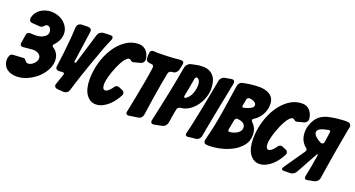

<svg xmlns="http://www.w3.org/2000/svg" viewBox="-82 -1349 3636 1968"><g transform="rotate(20 1735.5 -364.5)"><path d="M369 -399Q435 -356 435 -274V-266Q432 -213 402.5 -163Q373 -113 327.5 -74.5Q282 -36 226.5 -12.5Q171 11 116 11Q87 11 59.5 3.5Q32 -4 11 -20Q-10 -36 -22.5 -61Q-35 -86 -35 -120V-127Q-31 -151 -23 -167.5Q-15 -184 14 -186L121 -192H124Q131 -192 136.5 -187.5Q142 -183 156 -166L158 -164Q167 -154 183 -154Q198 -154 213 -161.5Q228 -169 241 -181Q254 -193 262.5 -208Q271 -223 272 -238V-241Q272 -259 264 -271Q256 -283 243.5 -290.5Q231 -298 215.5 -301.5Q200 -305 185 -305H179L76 -295Q58 -295 51.5 -302Q45 -309 45 -327L60 -421Q63 -440 74.5 -447Q86 -454 103 -454Q114 -453 125.5 -452.5Q137 -452 148 -452Q175 -452 200.5 -457Q226 -462 247 -477Q267 -489 274.5 -503.5Q282 -518 282 -531Q282 -551 271 -570.5Q260 -590 237 -590Q222 -590 210 -575Q191 -553 170 -553L83 -559Q65 -560 56.5 -570.5Q48 -581 48 -598Q53 -631 70 -657Q87 -683 112 -700.5Q137 -718 167.5 -727Q198 -736 229 -736Q265 -736 300.5 -724Q336 -712 363.5 -689.5Q391 -667 408.5 -635.5Q426 -604 426 -565Q426 -530 410.5 -495Q395 -460 366 -431Q358 -423 358 -415Q358 -407 369 -399Z M875 -717Q888 -717 898 -712.5Q908 -708 908 -693Q908 -684 904 -675L879 -616Q866 -586 856.5 -560.5Q847 -535 838.5 -510.5Q830 -486 821 -460.5Q812 -435 800 -404Q768 -314 738.5 -226Q709 -138 682 -47Q668 -6 622 -6L557 -11Q536 -13 529 -23.5Q522 -34 522 -43Q522 -52 526 -60L563 -167Q565 -177 565 -179Q565 -190 557.5 -191.5Q550 -193 542 -193L512 -190Q495 -190 482.5 -197Q470 -204 470 -224Q470 -229 471 -232L490 -378L508 -558L514 -668Q516 -690 529.5 -703Q543 -716 564 -717L632 -719Q649 -719 661 -710.5Q673 -702 673 -683Q673 -677 672 -674L624 -338Q624 -328 632 -328Q643 -328 644 -337L744 -667Q750 -687 767 -700Q784 -713 805 -714Z M1304 -604Q1304 -586 1293.5 -573Q1283 -560 1266 -555L1193 -536Q1192 -535 1187 -535Q1173 -535 1160 -548Q1153 -555 1144 -555Q1129 -555 1113 -539Q1097 -523 1083 -501Q1069 -479 1058.5 -457Q1048 -435 1043 -423Q1031 -396 1021 -367.5Q1011 -339 1003.5 -312Q996 -285 992 -262Q988 -239 988 -224Q988 -193 997 -179Q1004 -166 1019 -166Q1034 -166 1052 -180.5Q1070 -195 1086 -217L1090 -223Q1105 -249 1129 -249Q1137 -249 1144 -246L1182 -230Q1199 -223 1203 -213Q1207 -203 1207 -197Q1207 -188 1202 -178Q1186 -147 1163 -115Q1140 -83 1111 -57Q1082 -31 1047.5 -14.5Q1013 2 975 2Q913 2 872 -57Q832 -115 832 -219Q832 -313 858 -404.5Q884 -496 931 -568.5Q978 -641 1042.5 -686Q1107 -731 1185 -731Q1212 -731 1233.5 -720.5Q1255 -710 1270 -692.5Q1285 -675 1293.5 -652Q1302 -629 1304 -604Z M1340 -6H1338L1333 -5Q1321 -5 1312.5 -10Q1304 -15 1304 -29Q1304 -32 1306 -42L1320 -109Q1325 -136 1330.5 -163Q1336 -190 1341 -216Q1358 -304 1373 -387.5Q1388 -471 1399 -552Q1399 -565 1394.5 -573Q1390 -581 1375 -582L1349 -585Q1332 -587 1321.5 -598Q1311 -609 1311 -627V-657Q1311 -664 1312 -667Q1313 -669 1313 -677Q1314 -714 1353 -714L1366 -713Q1373 -712 1379 -712Q1385 -712 1392 -712H1418Q1455 -712 1490.5 -713.5Q1526 -715 1560 -717L1641 -724Q1656 -724 1666.5 -719Q1677 -714 1677 -697Q1677 -689 1676 -686L1664 -630Q1660 -610 1645.5 -595.5Q1631 -581 1612 -579H1611Q1607 -578 1603 -578Q1599 -578 1594 -577Q1566 -573 1561 -544L1542 -444Q1532 -390 1524.5 -341Q1517 -292 1507 -232L1483 -70Q1480 -50 1467 -36.5Q1454 -23 1434 -20Z M1613 -8Q1610 -7 1602 -7Q1574 -7 1574 -34Q1574 -35 1574.5 -38Q1575 -41 1576 -46L1623 -263Q1631 -301 1640 -345Q1649 -389 1658 -434.5Q1667 -480 1675.5 -525Q1684 -570 1691 -611L1700 -659Q1703 -681 1718 -697.5Q1733 -714 1753 -719L1794 -728Q1835 -738 1877 -738Q1922 -738 1952.5 -723Q1983 -708 2002 -682.5Q2021 -657 2029 -622.5Q2037 -588 2037 -550Q2037 -504 2020 -454.5Q2003 -405 1972.5 -363.5Q1942 -322 1899.5 -294Q1857 -266 1807 -262Q1794 -260 1784.5 -252.5Q1775 -245 1773 -233L1764 -187Q1760 -167 1757 -148.5Q1754 -130 1752 -113L1746 -80Q1743 -59 1728 -43.5Q1713 -28 1692 -24ZM1804 -394V-392L1803 -389Q1803 -383 1804.5 -378.5Q1806 -374 1814 -374Q1821 -374 1825 -378Q1863 -404 1880.5 -451Q1898 -498 1898 -542Q1898 -579 1882 -598Q1879 -603 1872 -607Q1868 -611 1861 -611Q1843 -611 1840 -589L1823 -492Z M1988 -9Q1985 -9 1982.5 -8.5Q1980 -8 1978 -8Q1952 -8 1952 -31Q1952 -34 1952.5 -37.5Q1953 -41 1954 -46Q1959 -66 1965 -88.5Q1971 -111 1976 -135Q1999 -244 2020.5 -351Q2042 -458 2062 -567L2078 -654Q2082 -675 2097 -689.5Q2112 -704 2132 -707L2196 -718Q2199 -718 2201.5 -718.5Q2204 -719 2206 -719Q2234 -719 2234 -691Q2234 -682 2233 -679L2216 -593Q2209 -560 2203 -527Q2197 -494 2190 -462Q2176 -392 2161 -314Q2146 -236 2132 -161L2115 -66Q2111 -46 2096 -32.5Q2081 -19 2059 -17Q2046 -16 2033.5 -15Q2021 -14 2007 -12Z M2189 3Q2170 2 2163 -8.5Q2156 -19 2156 -30Q2156 -33 2158 -43Q2198 -198 2224 -355L2272 -670Q2275 -689 2288 -703Q2301 -717 2320 -720L2386 -732Q2414 -736 2443 -738Q2472 -740 2502 -740Q2535 -740 2572 -728.5Q2609 -717 2635 -688Q2660 -660 2660 -604Q2660 -547 2630 -494.5Q2600 -442 2551 -413Q2538 -404 2538 -395Q2538 -386 2548 -376L2553 -372Q2572 -354 2586 -324Q2600 -294 2600 -251Q2600 -185 2560.5 -136.5Q2521 -88 2462.5 -57Q2404 -26 2337 -11Q2270 4 2216 4H2203Q2194 4 2189 3ZM2399 -505Q2398 -503 2398 -497Q2398 -484 2411 -484Q2418 -484 2420 -485Q2431 -488 2447.5 -493Q2464 -498 2479 -505.5Q2494 -513 2505 -523Q2516 -533 2516 -546Q2516 -559 2508.5 -568Q2501 -577 2490 -583Q2479 -589 2466 -592Q2453 -595 2442 -596Q2415 -596 2411 -571ZM2347 -224Q2347 -216 2349 -208.5Q2351 -201 2362 -201Q2367 -201 2369 -202L2387 -205Q2405 -209 2422 -216Q2439 -223 2453 -233.5Q2467 -244 2475.5 -258.5Q2484 -273 2484 -291Q2484 -308 2476 -320Q2468 -332 2455 -339.5Q2442 -347 2426.5 -351Q2411 -355 2397 -356Q2372 -356 2367 -329Z M3087 -604Q3087 -586 3076.5 -573Q3066 -560 3049 -555L2976 -536Q2975 -535 2970 -535Q2956 -535 2943 -548Q2936 -555 2927 -555Q2912 -555 2896 -539Q2880 -523 2866 -501Q2852 -479 2841.5 -457Q2831 -435 2826 -423Q2814 -396 2804 -367.5Q2794 -339 2786.5 -312Q2779 -285 2775 -262Q2771 -239 2771 -224Q2771 -193 2780 -179Q2787 -166 2802 -166Q2817 -166 2835 -180.5Q2853 -195 2869 -217L2873 -223Q2888 -249 2912 -249Q2920 -249 2927 -246L2965 -230Q2982 -223 2986 -213Q2990 -203 2990 -197Q2990 -188 2985 -178Q2969 -147 2946 -115Q2923 -83 2894 -57Q2865 -31 2830.5 -14.5Q2796 2 2758 2Q2696 2 2655 -57Q2615 -115 2615 -219Q2615 -313 2641 -404.5Q2667 -496 2714 -568.5Q2761 -641 2825.5 -686Q2890 -731 2968 -731Q2995 -731 3016.5 -720.5Q3038 -710 3053 -692.5Q3068 -675 3076.5 -652Q3085 -629 3087 -604Z M3267 -125Q3272 -147 3275.5 -169.5Q3279 -192 3283 -215Q3289 -257 3295 -287Q3295 -292 3290 -294Q3284 -294 3282 -289L3275 -274Q3270 -263 3263 -254Q3255 -239 3246 -222.5Q3237 -206 3226 -187Q3215 -167 3204.5 -147.5Q3194 -128 3183 -108Q3177 -98 3169.5 -84Q3162 -70 3154 -56Q3145 -39 3127.5 -28.5Q3110 -18 3090 -18L3026 -17Q3006 -17 3002.5 -23Q2999 -29 2999 -33Q2999 -40 3007 -53Q3046 -110 3085 -166Q3124 -222 3163 -279Q3169 -288 3169 -296Q3169 -309 3154 -319Q3144 -327 3135.5 -336Q3127 -345 3120 -356Q3103 -380 3096 -408Q3089 -436 3089 -465Q3089 -504 3102 -542Q3124 -608 3165 -644.5Q3206 -681 3275 -695Q3307 -702 3338.5 -706Q3370 -710 3402 -712Q3419 -714 3435.5 -714Q3452 -714 3468 -713Q3488 -712 3497 -700.5Q3506 -689 3506 -676Q3506 -673 3504 -663Q3499 -640 3494.5 -616.5Q3490 -593 3486 -568Q3472 -493 3459 -418Q3446 -343 3434 -268L3404 -77Q3401 -57 3387.5 -43.5Q3374 -30 3355 -25L3285 -11Q3275 -9 3273 -9Q3263 -9 3256.5 -15.5Q3250 -22 3250 -34Q3250 -40 3251 -44ZM3310 -568Q3290 -564 3270 -559Q3250 -554 3231 -546Q3206 -534 3198 -514Q3196 -506 3196 -502Q3196 -489 3204.5 -476Q3213 -463 3225 -452.5Q3237 -442 3250.5 -433.5Q3264 -425 3274 -420L3283 -417Q3285 -417 3289 -415Q3312 -415 3316 -437L3332 -546Q3333 -548 3333 -552Q3333 -569 3316 -569Q3312 -569 3310 -568Z"/></g></svg>

Font: Bangerz 2
Style: Regular
Weight: 400
Designer: vernon adams
Foundry: Vernon Adams
Version: Version 2.10;December 28, 2023;FontCreator 13.0.0.2683 64-bi